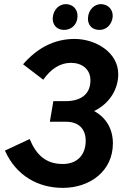

<svg xmlns="http://www.w3.org/2000/svg" viewBox="-20 -900 619 932"><path d="M285 12C416 12 528 -69 528 -204C528 -272 497 -328 437 -361C513 -398 554 -468 554 -540C554 -647 443 -711 342 -711C243 -711 161 -667 92 -588L190 -513C227 -566 273 -595 324 -595C377 -595 419 -565 419 -510C419 -439 368 -409 298 -409H239L222 -309H301C363 -309 396 -273 396 -217C396 -148 355 -104 285 -104C204 -104 157 -146 124 -225L4 -169C58 -47 165 12 285 12ZM288 -755C322 -753 354 -777 356 -817C359 -853 336 -878 302 -880C267 -881 239 -853 236 -814C234 -780 255 -756 288 -755ZM459 -755C499 -753 524 -784 527 -819C529 -851 508 -878 472 -880C438 -881 409 -852 407 -813C405 -782 424 -756 459 -755Z"/></svg>

Font: Fixel Text 20240404 SemiBold
Style: Italic
Weight: 600
Width: 4
Italic angle: -10°
Designer: AlfaBravo + MacPaw
Foundry: Kyrylo Tkachov, Marchela Mozhyna, Serhii Makarenko, Maria Weinstein, Zakhar Kryvoshyya
Version: Version 1.211;Glyphs 3.2 (3225)